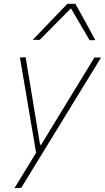

<svg xmlns="http://www.w3.org/2000/svg" viewBox="-20 -797 552 1011"><path d="M56 194Q84 148 113 100.8Q142 53.5 170 7.5Q162 -40.5 153.5 -90Q145 -139.5 137 -187L122 -276Q113 -329.5 103.5 -385.2Q94 -441 85 -494L115 -496Q127 -423.5 138.2 -355Q149.5 -286.5 161.5 -214L191 -35H197L307 -215.5Q350.5 -287 392.5 -355.5Q434.5 -424 477 -494H512Q487.5 -454 464.8 -416.8Q442 -379.5 414.5 -334.8Q387 -290 349 -228L264 -89Q205.5 6.5 165.2 72.2Q125 138 92 192ZM452 -585Q404 -668 353.5 -753Q312 -711 271.2 -670Q230.5 -629 189 -587H152Q199 -636 244.2 -682.8Q289.5 -729.5 335 -777H377Q403.5 -729.5 429.8 -681.5Q456 -633.5 482 -586Z"/></svg>

Font: Commissioner Thin
Style: Italic
Weight: 100
Italic angle: -12°
Designer: Kostas Bartsokas
Foundry: Kostas Bartsokas
Version: Version 1.000; ttfautohint (v1.8.3)